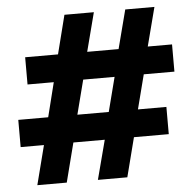

<svg xmlns="http://www.w3.org/2000/svg" viewBox="-50 -730 783 780"><g transform="rotate(-5 341.5 -340.0)"><path d="M71 0 112 -160H17V-271H139L174 -411H67V-522H201L241 -680H361L320 -522H448L489 -680H608L567 -522H666V-411H541L505 -271H621V-160H479L438 0H318L360 -160H232L191 0ZM258 -271H386L422 -411H294Z"/></g></svg>

Font: TASA Orbiter Display
Style: Bold
Weight: 700
Designer: Weizhong Zhang
Version: Version 1.000;Glyphs 3.1.2 (3151)